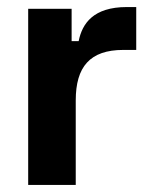

<svg xmlns="http://www.w3.org/2000/svg" viewBox="-20 -525 432 545"><path d="M60 0H195V-240C195 -335 235 -383.3 330 -383.3H366.7V-505H340C245 -505 213.3 -458.3 203.3 -408.3H183.3V-500H60Z"/></svg>

Font: Familjen Grotesk GF
Style: Bold
Weight: 700
Designer: Anders Wikstroem, Jonas Baeckman, Matilda Gysing, Kristian Moeller
Foundry: Familjen STHLM AB
Version: Version 2.000; Beta; Release 4; Build 6